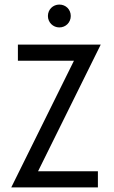

<svg xmlns="http://www.w3.org/2000/svg" viewBox="-20 -820 498 840"><path d="M239.6 -700C268.1 -700 289.6 -722.2 289.6 -750C289.6 -778.5 268.1 -800 239.6 -800C211.8 -800 189.6 -778.5 189.6 -750C189.6 -722.2 211.8 -700 239.6 -700ZM29.2 0H408.3V-70.8H146.5L420.8 -625H58.3V-554.2H303.5Z"/></svg>

Font: Afacad
Style: Regular
Weight: 400
Designer: Kristian Moeller
Foundry: Dicotype
Version: Version 1.000